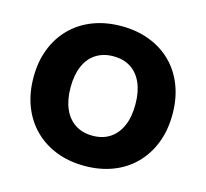

<svg xmlns="http://www.w3.org/2000/svg" viewBox="-104 -835 1036 965"><g transform="rotate(15 413.5 -352.5)"><path d="M414 11Q333 11 266.5 -15Q200 -41 152 -89Q104 -137 78 -204Q52 -271 52 -354Q52 -436 78 -502.5Q104 -569 152 -617Q200 -665 266.5 -690.5Q333 -716 414 -716Q494 -716 560.5 -690.5Q627 -665 675 -617.5Q723 -570 749 -503Q775 -436 775 -354Q775 -271 749 -204Q723 -137 675 -88.5Q627 -40 560.5 -14.5Q494 11 414 11ZM414 -146Q467 -146 504.5 -171Q542 -196 562 -242Q582 -288 582 -353Q582 -418 562 -464Q542 -510 504.5 -534.5Q467 -559 413 -559Q361 -559 323 -534.5Q285 -510 265 -464Q245 -418 245 -353Q245 -288 265 -242Q285 -196 323 -171Q361 -146 414 -146Z"/></g></svg>

Font: Nunito Sans 10pt Black
Style: Regular
Weight: 900
Designer: Vernon Adams
Foundry: Vernon Adams
Version: Version 3.101;gftools[0.9.27]